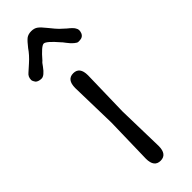

<svg xmlns="http://www.w3.org/2000/svg" viewBox="-291 -778 807 807"><g transform="rotate(-45 112.5 -375.0)"><path d="M150 -460 145 -250 150 -40Q150 10 112 10Q74 10 74 -40L79 -250Q77 -320 74 -460Q74 -510 112 -510Q150 -510 150 -460ZM168 -638Q127 -686 112.5 -686Q98 -686 57 -638Q52 -635 42 -620Q19 -588 2.5 -588Q-14 -588 -24 -596Q-33 -608 -33 -615Q-33 -634 -19 -645Q-17 -647 9.5 -670.5Q36 -694 53 -719Q71 -742 82 -751Q94 -760 112 -760Q130 -760 141.5 -751.5Q153 -743 172.5 -718.5Q192 -694 202 -684Q212 -674 226 -662Q250 -643 254 -633Q258 -627 258 -620Q258 -613 255 -605Q248 -588 227 -588Q225 -588 220 -588Q215 -588 204 -597Q193 -606 181.5 -621.5Q170 -637 168 -638Z"/></g></svg>

Font: Delius Swash Caps
Style: Regular
Weight: 400
Designer: Natalia Raices
Foundry: Natalia Raices
Version: Version 1.002